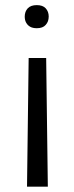

<svg xmlns="http://www.w3.org/2000/svg" viewBox="-20 -550 284 739"><path d="M90.3 -326.7H157.7L164.1 168.5H84ZM167.5 -486.3Q167.5 -481.4 166.7 -477.1Q166 -472.7 164.6 -468.5Q163.1 -464.4 160.9 -460.9Q158.7 -457.5 155.8 -454.1Q150.4 -447.8 141.8 -444.6Q133.3 -441.4 121.6 -441.4Q113.8 -441.4 107.2 -442.9Q100.6 -444.3 95.7 -447.3Q90.8 -450.2 86.9 -454.1Q83 -458.5 80.3 -463.4Q77.6 -468.3 76.4 -474.1Q75.2 -480 75.2 -486.3Q75.2 -505.4 86.9 -518.1Q98.6 -530.3 121.6 -530.3Q144.5 -530.3 155.8 -518.1Q167.5 -505.4 167.5 -486.3Z"/></svg>

Font: Shabnam Light FD
Style: Light-FD
Weight: 300
Foundry: DejaVu fonts team - Redesigned by Saber Rastikerdar - Based on Vazir font
Version: Version 5.0.0